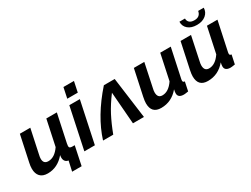

<svg xmlns="http://www.w3.org/2000/svg" viewBox="-65 -1360 2771 2118"><g transform="rotate(-30 1321.0 -301.5)"><path d="M392 127 420 0Q388 -4 374 -30Q360 -56 369 -98Q278 10 152 10Q88 10 55.5 -25Q23 -60 23 -123Q23 -157 32 -196L102 -524H235L169 -214Q163 -190 163 -169Q163 -104 225 -104Q305 -104 370 -199L439 -524H573L498 -172Q490 -136 497.5 -124Q505 -112 534 -112H563L513 127Z M776 -730H910L882 -597H748ZM732 -524H866L755 0H621Z M859 0Q942 -264 1172 -524H1310L1380 0H1240L1208 -408Q1131 -305 1082 -211Q1033 -117 989 0Z M1474 -118Q1474 -148 1484 -196L1554 -524H1687L1624 -225Q1617 -197 1617 -175Q1617 -104 1677 -104Q1757 -104 1821 -199L1890 -524H2024L1945 -154Q1943 -140 1943 -136Q1943 -115 1967 -114L1943 0Q1901 7 1887 7Q1813 7 1813 -50Q1813 -68 1820 -98Q1730 10 1597 10Q1474 10 1474 -118Z M2244 -714H2315Q2314 -684 2334.5 -664.5Q2355 -645 2397 -645Q2471 -645 2483 -714H2554Q2553 -658 2510 -622Q2467 -586 2396 -586Q2325 -586 2283.5 -621.5Q2242 -657 2244 -714ZM2069 -118Q2069 -148 2079 -196L2149 -524H2282L2219 -225Q2212 -197 2212 -175Q2212 -104 2272 -104Q2352 -104 2416 -199L2485 -524H2619L2540 -154Q2538 -140 2538 -136Q2538 -115 2562 -114L2538 0Q2496 7 2482 7Q2408 7 2408 -50Q2408 -68 2415 -98Q2325 10 2192 10Q2069 10 2069 -118Z"/></g></svg>

Font: Raleway-v4020
Style: Bold Italic
Weight: 700
Italic angle: -12°
Designer: Matt McInerney, Pablo Impallari, Rodrigo Fuenzalida
Foundry: Matt McInerney, Pablo Impallari, Rodrigo Fuenzalida
Version: Version 4.020;PS 004.020;hotconv 1.0.88;makeotf.lib2.5.64775